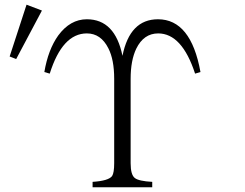

<svg xmlns="http://www.w3.org/2000/svg" viewBox="-20 -850 1040 816"><path d="M373.5 -54.2V-77.1Q441.9 -81.5 456.5 -102.1Q465.3 -115.7 465.3 -156.2V-515.1Q465.3 -596.7 440.4 -645Q408.7 -708 349.1 -708Q245.1 -708 191.4 -537.1L168.5 -543.9Q184.6 -639.2 227.5 -699.2Q278.3 -768.1 349.1 -768.1Q468.8 -768.1 500.5 -612.8Q531.7 -768.1 651.4 -768.1Q791.5 -768.1 832 -543.9L809.1 -537.1Q753.4 -708 652.3 -708Q590.8 -708 559.1 -643.1Q535.2 -593.3 535.2 -515.1V-156.2Q535.2 -106.9 553.2 -93.3Q570.3 -80.1 627 -77.1V-54.2ZM92.8 -830.1 158.2 -805.2 48.8 -599.1 21 -609.9Z"/></svg>

Font: I.Ming
Style: Regular
Weight: 400
Designer: Ichiten Fonts Project
Version: Version 6.11; Dec 27, 2019